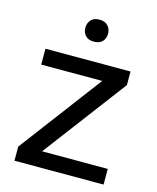

<svg xmlns="http://www.w3.org/2000/svg" viewBox="-109 -796 714 873"><g transform="rotate(15 248.0 -360.0)"><path d="M153.3 -73.7H462.4V0H43V-66.4L334.5 -453.6H47.4V-528.3H447.8V-464.4ZM197.8 -667.5Q197.8 -689.5 211.2 -704.6Q224.6 -719.7 251 -719.7Q277.3 -719.7 291 -704.6Q304.7 -689.5 304.7 -667.5Q304.7 -645.5 291 -630.9Q277.3 -616.2 251 -616.2Q224.6 -616.2 211.2 -630.9Q197.8 -645.5 197.8 -667.5Z"/></g></svg>

Font: Roboto-ThirdPerson-AD3FC
Style: ThirdPerson-AD3FC
Weight: 400
Designer: Google
Version: Version 2.137; 2017